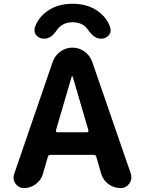

<svg xmlns="http://www.w3.org/2000/svg" viewBox="-20 -1004 754 1004"><path d="M272.5 -322.3Q271.5 -318.4 273.4 -315.4Q275.4 -312.5 279.3 -312.5H435.5Q439.5 -312.5 441.4 -315.4Q443.4 -318.4 442.4 -322.3L360.4 -602.5Q359.4 -605.5 357.4 -605.5Q355.5 -605.5 354.5 -602.5ZM255.9 -681.6Q267.6 -713.9 295.9 -734.4Q324.2 -754.9 358.9 -754.9Q393.6 -754.9 421.9 -734.4Q450.2 -713.9 461.9 -681.6L664.1 -95.7Q667 -85 667 -76.2Q667 -59.6 656.2 -43.9Q639.6 -20.5 610.4 -20.5Q575.2 -20.5 546.9 -41.5Q518.6 -62.5 508.8 -96.7L483.4 -184.6Q480.5 -194.3 470.7 -194.3H243.2Q233.4 -194.3 230.5 -184.6L204.1 -93.8Q194.3 -61.5 167 -41Q139.6 -20.5 105.5 -20.5Q78.1 -20.5 61.5 -43Q50.8 -58.6 50.8 -74.2Q50.8 -83 53.7 -92.8ZM557.6 -856.4Q558.6 -850.6 558.6 -844.7Q558.6 -830.1 547.9 -818.4Q532.2 -801.8 509.8 -801.8H505.9Q471.7 -801.8 438.5 -850.6Q432.6 -858.4 425.8 -865.2Q399.4 -887.7 359.9 -887.7Q320.3 -887.7 293.9 -865.2Q286.1 -858.4 279.3 -849.6Q248 -801.8 213.9 -801.8H209Q186.5 -801.8 170.9 -818.4Q160.2 -830.1 160.2 -844.7Q160.2 -850.6 161.1 -856.4Q174.8 -902.3 212.9 -934.6Q270.5 -984.4 359.4 -984.4Q448.2 -984.4 505.9 -934.6Q543.9 -902.3 557.6 -856.4Z"/></svg>

Font: Gen Jyuu GothicX Bold
Style: Bold
Weight: 700
Designer: Ryoko NISHIZUKA (kana &amp; ideographs); Paul D. Hunt (Latin, Greek &amp; Cyrillic); Wenlong ZHANG (bopomofo); Sandoll C
Version: Version 1.058.20140828